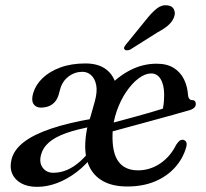

<svg xmlns="http://www.w3.org/2000/svg" viewBox="-20 -717 805 749"><path d="M312.7 -158.4Q315.1 -219.2 338.2 -274.9Q361.3 -330.5 399.9 -374.1Q438.4 -417.7 487.7 -443.1Q536.9 -468.5 591.1 -468.5Q631.4 -468.5 657.8 -452Q684.1 -435.5 697.9 -407.3Q711.6 -379.1 713.8 -343.5Q714.6 -336.8 718.3 -331.9Q722 -327 727.8 -326.7Q735 -327 739.4 -323.2Q743.8 -319.4 743.8 -310.7Q743.8 -302.7 737.4 -296.5Q730.9 -290.3 716.4 -286.3Q691.8 -279.1 657.6 -269.6Q623.4 -260.1 585.1 -249.7Q546.8 -239.3 510 -229.2Q473.2 -219.1 443.1 -211.1Q412.9 -203.1 395 -198.3Q377.1 -193.6 377.1 -193.6L372.1 -225.5Q372.1 -225.5 390.2 -230.3Q408.3 -235.1 437.6 -242.8Q466.9 -250.6 500.8 -259.9Q534.7 -269.2 567.4 -278.6Q600 -288 624 -295.8L611.8 -278.9Q616 -292.9 618.1 -309.2Q620.2 -325.6 620.4 -346.7Q620.4 -385.3 607 -407.9Q593.5 -430.5 569.7 -430.5Q546.3 -430.5 520.7 -411.3Q495.1 -392.1 472.6 -359Q450.1 -325.9 435.4 -283.8Q420.7 -241.7 419.1 -196Q416.5 -121.9 441.8 -87.2Q467.1 -52.5 518.3 -52.5Q564.7 -52.5 604.3 -78.8Q643.9 -105.1 667.7 -152.8Q675.3 -163.8 680.6 -167.9Q685.8 -172 692.3 -171.8Q700.2 -171.6 705.4 -164.6Q710.5 -157.5 706.3 -142.4Q693.8 -98.4 662.7 -63.8Q631.6 -29.1 584.6 -9.3Q537.5 10.5 476.3 10.5Q419.7 10.5 382.4 -10.2Q345.1 -30.8 327.7 -68.8Q310.3 -106.8 312.7 -158.4ZM109.9 -355Q119.3 -386.4 146.2 -412.3Q173.1 -438.2 215.7 -453.9Q258.2 -469.5 313.5 -469.5Q363.6 -469.5 394.1 -446.3Q424.6 -423.1 433.9 -381.2Q443.2 -339.3 428.8 -283.2L333 -261.6L350.1 -322.4Q360.3 -359.7 355.3 -385.1Q350.2 -410.5 335.6 -423.7Q320.9 -436.9 301.8 -436.9Q271.4 -436.9 247.1 -418.3Q222.8 -399.6 214.6 -368.6L208.1 -345.3Q201.2 -322.4 183.2 -309.6Q165.2 -296.9 138.3 -297.2Q118.6 -297.8 110 -312.6Q101.4 -327.5 109.9 -355ZM24.9 -95Q34.2 -132.5 72.6 -162.4Q111.1 -192.2 179 -215.1Q247 -238 343.2 -254.4L347.4 -225Q280.4 -213 237.4 -197.5Q194.3 -181.9 171 -161.5Q147.7 -141.1 140.4 -114.4Q131.7 -83 146.4 -63Q161 -43 187.9 -43Q215.9 -43 242 -54.3Q268 -65.5 292.5 -87.4Q317 -109.2 340.6 -140.6L345.7 -113.9Q316 -74.1 279 -45.8Q242 -17.6 202.6 -2.8Q163.1 11.9 124.6 11.9Q88 11.9 62.9 -1.9Q37.8 -15.6 27.5 -39.8Q17.3 -63.9 24.9 -95ZM550.1 -640.3Q571.9 -668 591.6 -683.6Q611.2 -699.2 633.3 -696.1Q652.5 -693.9 658.9 -679.6Q665.2 -665.3 658.6 -649.2Q651.5 -631.3 635.4 -617.6Q619.3 -603.9 593.7 -590.3L488 -523.5Q481.8 -520.8 475.4 -520.6Q469 -520.3 466.1 -524.1Q462.2 -528.5 465.1 -534Q467.9 -539.5 472.6 -545Z"/></svg>

Font: Fraunces
Style: Italic
Weight: 900
Italic angle: -16°
Version: Version 1.000;[0bf87f6ff]